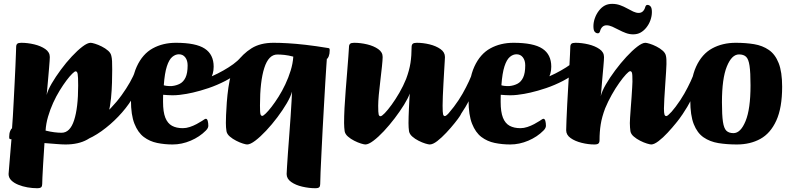

<svg xmlns="http://www.w3.org/2000/svg" viewBox="-20 -750 4193 1014"><path d="M175.7 244Q151.4 244 125.2 239.5Q99.1 235 76.1 225.5Q53.1 216.1 39.2 202.1Q25.3 188 25.3 168.9Q25.3 161 29.4 118.2Q33.5 75.4 40.5 -14.8L35.5 -15Q32.3 -15 30.4 -17.1Q28.5 -19.3 28.5 -27Q28.5 -45.6 34 -58.6Q39.5 -71.6 43.5 -71.6Q45.5 -97.4 48 -136.1Q50.5 -174.9 52.6 -220.7Q54.8 -266.4 57.3 -312.3Q59.8 -358.2 61.4 -398.4Q63 -438.6 64.1 -466Q65.3 -493.3 65.3 -501.6Q65.3 -513.2 70.9 -518.6Q76.6 -524 92.1 -524Q125.8 -524 160.7 -515.7Q195.6 -507.4 219.4 -490.8Q243.1 -474.3 243.1 -448.7Q243.1 -442.7 242 -427.1Q240.9 -411.4 239 -388.9Q237.1 -366.4 234.9 -341.4Q232.7 -316.4 230.5 -292Q228.4 -267.6 226.4 -248.3Q232.6 -274 253 -309Q273.4 -344 301.3 -381.7Q329.1 -419.4 359.2 -451.7Q389.3 -484 415.7 -504Q442 -524 458.8 -524Q465.3 -524 481.8 -519Q498.4 -514 517.5 -504.4Q536.5 -494.9 551 -482.2Q565.4 -469.6 568.2 -454Q570.9 -444 571.8 -427.2Q572.6 -410.5 572.6 -382.9Q572.6 -354.4 571.5 -314.1Q570.4 -273.8 566.3 -231.5Q562.1 -189.2 553.1 -152.7Q544.1 -116.3 527.6 -94Q486.8 -38.2 440.4 -12.6Q394 13 325.9 13Q306.4 13 277.3 10.5Q248.3 8 214.9 5.6Q210.4 75.9 207.6 120Q204.9 164.2 204 187.7Q203.1 211.3 202.9 221.9Q202.9 233.4 197.6 238.7Q192.3 244 175.7 244ZM305.2 -48.9Q349.9 -48.9 371.3 -114.8Q392.8 -180.7 392.8 -297.9Q392.8 -346 390.1 -359.7Q387.5 -373.3 379.3 -373.3Q374.3 -373.3 361.3 -360.6Q348.2 -347.9 331 -325Q313.8 -302.1 295.3 -272.1Q276.8 -242.1 260.7 -206.8Q244.7 -171.5 233.8 -134.1Q222.9 -96.8 220.7 -60.3Q245.9 -54.1 267.2 -51.5Q288.6 -48.9 305.2 -48.9Z M315.4 0.4Q312.9 -0.8 328.5 -8.9Q344 -16.9 370.9 -31.2Q397.8 -45.5 429.8 -65.8Q461.8 -86.1 492.4 -111.7Q571.7 -177.1 622.5 -247.6Q673.2 -318.1 695.9 -377.6Q700.9 -389.6 706.1 -378Q711.2 -366.3 712.5 -348.8Q714.5 -338 714.6 -327.5Q714.7 -316.9 713.7 -310.7Q704.4 -270 675.3 -223.9Q646.3 -177.7 604.9 -134.5Q563.5 -91.2 516.1 -57.4Q468.6 -23.5 423.2 -7.6Q410.5 -3.1 394.2 -1.2Q377.8 0.8 357.9 0.8Q337.9 0.9 315.4 0.4Z M891.6 13Q849.4 13 809.9 4.9Q770.5 -3.2 739.4 -26.6Q708.4 -50.1 690 -96.6Q671.6 -143.1 671.6 -219.7Q671.6 -331.5 702.2 -398.2Q732.8 -465 786.5 -494.5Q840.1 -524 909 -524Q1014.7 -524 1061.5 -493.1Q1108.4 -462.3 1108.4 -397.9Q1108.4 -358.4 1089.3 -329.5Q1070.1 -300.6 1037.7 -282.5Q1005.3 -264.3 967.3 -255.6Q929.2 -246.8 890.7 -246.8Q877.8 -246.8 865.2 -247.7Q852.5 -248.5 841.6 -249.5Q841.3 -242.3 841.2 -231.8Q841.1 -221.4 841.1 -211.9Q841.1 -158.7 853.1 -128.5Q865.1 -98.4 888.4 -85.7Q911.7 -73.1 945.4 -73.1Q963.6 -73.1 982.5 -79.4Q1001.5 -85.7 1018.4 -94.8Q1035.4 -103.9 1046.9 -111.4Q1055.4 -117.4 1059.9 -120Q1064.4 -122.6 1067.4 -122.6Q1073.9 -122.6 1077.1 -111.5Q1080.2 -100.4 1080.2 -85.3Q1080.2 -81.3 1077.7 -74.9Q1075.2 -68.5 1067.2 -60.5Q1034.4 -27.2 987.2 -7.1Q940.1 13 891.6 13ZM845 -299.8Q847.5 -298.3 859.4 -296.6Q871.3 -294.9 887.9 -295.6Q911 -297.9 930 -307.8Q948.9 -317.6 959.9 -340.7Q970.9 -363.9 970.9 -404.7Q970.9 -430.9 958.4 -447.1Q946 -463.3 924.7 -463.3Q906.2 -463.3 889.6 -449.3Q872.9 -435.3 861.3 -399.8Q849.7 -364.3 845 -299.8Z M939.8 -250.6Q931.8 -249.6 934.1 -261.7Q936.4 -273.9 947.3 -287.5Q958.2 -301.2 975.2 -305Q1004 -311.8 1035.9 -322.7Q1067.7 -333.6 1099 -347.3Q1130.3 -361.1 1159.2 -377.5Q1188.2 -393.8 1211.9 -411.1Q1235.6 -428.4 1250.6 -446.2Q1259.4 -453.2 1262.2 -445.3Q1265.1 -437.4 1263.8 -423Q1262.4 -408.6 1258 -394.9Q1253.5 -381.3 1247.5 -375.8Q1214.5 -345.7 1170.5 -322.9Q1126.5 -300.1 1081.4 -284.8Q1036.3 -269.6 998.7 -261.1Q961.1 -252.6 939.8 -250.6Z M1644.8 244Q1611.9 244 1576.6 235.8Q1541.3 227.7 1517.5 210.8Q1493.8 194 1493.8 169.1Q1493.8 161.7 1495.8 131.1Q1497.8 100.4 1500.8 56Q1503.8 11.6 1507.8 -38.4Q1511.8 -88.3 1514.8 -135.2Q1517.8 -182.1 1519.9 -217.2Q1522 -252.2 1522.3 -265.9Q1515.4 -240.2 1494.5 -204.5Q1473.5 -168.7 1445 -130.8Q1416.4 -92.8 1385.7 -60.1Q1355 -27.4 1328.4 -7.2Q1301.8 13 1285 13Q1278.8 13 1262.6 8Q1246.4 3 1227.5 -6.7Q1208.5 -16.3 1193.7 -29Q1178.9 -41.7 1176.1 -57Q1172.9 -76.3 1172.9 -100.8Q1172.9 -113.2 1173.9 -142.5Q1174.9 -171.8 1177.8 -209.8Q1180.6 -247.8 1186.3 -287.8Q1191.9 -327.8 1201.9 -361.9Q1211.9 -396 1226.9 -417Q1262.4 -466.2 1308.6 -495.1Q1354.9 -524 1424.5 -524Q1458.4 -524 1499.8 -521.6Q1541.1 -519.3 1593.9 -513.3Q1646.7 -507.3 1714.9 -496Q1718.2 -495.2 1719.7 -493.5Q1721.2 -491.7 1721.2 -484Q1721.2 -465.7 1716.1 -452.6Q1710.9 -439.6 1706.2 -439.6Q1705.9 -433.8 1703.4 -399.8Q1700.9 -365.8 1697.9 -312.9Q1694.9 -260 1691.2 -196.6Q1687.4 -133.2 1684 -67.8Q1680.7 -2.4 1677.8 56.4Q1674.9 115.3 1673 158.8Q1671.1 202.3 1671.1 221.9Q1671.1 233.4 1666.1 238.7Q1661.1 244 1644.8 244ZM1365.2 -137.9Q1370.2 -137.9 1383.5 -150.6Q1396.8 -163.3 1414.5 -186.2Q1432.2 -209.1 1451.2 -239.2Q1470.2 -269.2 1486.8 -304.5Q1503.5 -339.8 1515 -377.1Q1526.6 -414.4 1529 -450.9Q1504 -457.6 1482.8 -459.9Q1461.6 -462.1 1444.7 -462.1Q1398.5 -462.1 1375.8 -391.1Q1353 -320.1 1353 -193.2Q1353 -155.4 1355.7 -146.7Q1358.5 -137.9 1365.2 -137.9Z M1909.4 13Q1903.1 13 1886.5 8Q1870 3 1850.9 -6.7Q1831.8 -16.3 1817.4 -29Q1802.9 -41.7 1800.2 -57Q1798.9 -66.5 1798.1 -77Q1797.2 -87.5 1797.2 -100Q1797.2 -133.9 1799.4 -179Q1801.7 -224 1805.7 -273.3Q1809.7 -322.6 1813.3 -368.3Q1816.9 -414 1819.6 -449.4Q1822.3 -484.7 1823.1 -501.6Q1823.1 -513.2 1828.9 -518.6Q1834.6 -524 1850.2 -524Q1883.9 -524 1918.8 -515.7Q1953.7 -507.4 1977.4 -490.8Q2001.2 -474.3 2000.9 -448.7Q2000.7 -432.9 1997.2 -399Q1993.7 -365 1988.8 -325Q1983.8 -285 1980.5 -248.9Q1977.3 -212.9 1977.3 -191.7Q1977.3 -153.9 1979.9 -145.1Q1982.6 -136.2 1989.5 -136.2Q1996.3 -136.2 2012.1 -152.5Q2027.9 -168.8 2048.3 -196.8Q2068.7 -224.9 2089.2 -260.2Q2109.7 -295.6 2124.8 -333Q2141.7 -378.2 2147.8 -417.5Q2153.8 -456.8 2153.8 -501.4Q2153.8 -513.2 2159.6 -518.6Q2165.4 -524 2181.2 -524Q2214.6 -524 2248.7 -515.7Q2282.7 -507.4 2306.3 -490.8Q2329.9 -474.3 2329.9 -448.7Q2329.9 -445.9 2328.7 -425.3Q2327.5 -404.8 2325.6 -373.4Q2323.7 -342 2321.9 -307.7Q2320 -273.5 2318.7 -242.5Q2317.5 -211.6 2317.5 -192.5Q2317.5 -154.7 2320.1 -145.8Q2322.7 -136.9 2329.7 -136.9Q2333.7 -136.9 2341.1 -143.6Q2348.6 -150.3 2357.2 -159.6Q2365.9 -168.9 2373.5 -178.1Q2381 -187.2 2385.2 -191.9Q2389.5 -197 2391.4 -199Q2393.3 -201 2396 -201Q2402.8 -201 2410.6 -188.8Q2418.3 -176.7 2418.3 -162.9Q2418.3 -156.9 2415.9 -150.6Q2413.6 -144.3 2409.3 -137.8Q2401.1 -124.8 2381.3 -100.1Q2361.6 -75.3 2336.9 -49Q2312.3 -22.8 2289.2 -4.9Q2266 13 2249.3 13Q2242.8 13 2226.2 8Q2209.6 3 2190.6 -6.7Q2171.5 -16.3 2157.2 -29Q2142.9 -41.7 2140.1 -57Q2138.9 -66.5 2138.1 -77Q2137.4 -87.5 2137.4 -100Q2137.4 -114.5 2138 -134.7Q2138.6 -155 2139.7 -177.1Q2140.9 -199.2 2141.8 -220Q2142.8 -240.7 2144.1 -256Q2135.2 -231.2 2113.7 -196.5Q2092.3 -161.9 2064.6 -125.5Q2036.9 -89.1 2007.4 -57.5Q1977.8 -25.9 1951.9 -6.5Q1926.1 13 1909.4 13Z M2328.9 -43.8Q2325.6 -40.5 2320.6 -48.4Q2315.6 -56.3 2312.5 -70.1Q2309.4 -83.9 2309.5 -96.5Q2309.6 -109.2 2315.7 -115.3Q2350.4 -150.7 2377 -186Q2403.7 -221.3 2422.9 -255.3Q2442.1 -289.3 2456.4 -320.2Q2470.6 -351.1 2480.6 -376.1Q2485.9 -387.4 2489.9 -380.8Q2493.9 -374.2 2496.4 -361.7Q2498.9 -349.2 2498.1 -340.2Q2493.5 -305.2 2477.6 -265.2Q2461.8 -225.3 2438.3 -185.2Q2414.7 -145.2 2386.4 -109Q2358.2 -72.8 2328.9 -43.8Z M2674.6 13Q2632.4 13 2592.9 4.9Q2553.5 -3.2 2522.4 -26.6Q2491.4 -50.1 2473 -96.6Q2454.6 -143.1 2454.6 -219.7Q2454.6 -331.5 2485.2 -398.2Q2515.8 -465 2569.5 -494.5Q2623.1 -524 2692 -524Q2797.7 -524 2844.5 -493.1Q2891.4 -462.3 2891.4 -397.9Q2891.4 -358.4 2872.3 -329.5Q2853.1 -300.6 2820.7 -282.5Q2788.3 -264.3 2750.3 -255.6Q2712.2 -246.8 2673.7 -246.8Q2660.8 -246.8 2648.2 -247.7Q2635.5 -248.5 2624.6 -249.5Q2624.3 -242.3 2624.2 -231.8Q2624.1 -221.4 2624.1 -211.9Q2624.1 -158.7 2636.1 -128.5Q2648.1 -98.4 2671.4 -85.7Q2694.7 -73.1 2728.4 -73.1Q2746.6 -73.1 2765.5 -79.4Q2784.5 -85.7 2801.4 -94.8Q2818.4 -103.9 2829.9 -111.4Q2838.4 -117.4 2842.9 -120Q2847.4 -122.6 2850.4 -122.6Q2856.9 -122.6 2860.1 -111.5Q2863.2 -100.4 2863.2 -85.3Q2863.2 -81.3 2860.7 -74.9Q2858.2 -68.5 2850.2 -60.5Q2817.4 -27.2 2770.2 -7.1Q2723.1 13 2674.6 13ZM2628 -299.8Q2630.5 -298.3 2642.4 -296.6Q2654.3 -294.9 2670.9 -295.6Q2694 -297.9 2713 -307.8Q2731.9 -317.6 2742.9 -340.7Q2753.9 -363.9 2753.9 -404.7Q2753.9 -430.9 2741.4 -447.1Q2729 -463.3 2707.7 -463.3Q2689.2 -463.3 2672.6 -449.3Q2655.9 -435.3 2644.3 -399.8Q2632.7 -364.3 2628 -299.8Z M2722.8 -250.6Q2714.8 -249.6 2717.1 -261.7Q2719.4 -273.9 2730.3 -287.5Q2741.2 -301.2 2758.2 -305Q2787 -311.8 2818.9 -322.7Q2850.7 -333.6 2882 -347.3Q2913.3 -361.1 2942.2 -377.5Q2971.2 -393.8 2994.9 -411.1Q3018.6 -428.4 3033.6 -446.2Q3042.4 -453.2 3045.2 -445.3Q3048.1 -437.4 3046.8 -423Q3045.4 -408.6 3041 -394.9Q3036.5 -381.3 3030.5 -375.8Q2997.5 -345.7 2953.5 -322.9Q2909.5 -300.1 2864.4 -284.8Q2819.3 -269.6 2781.7 -261.1Q2744.1 -252.6 2722.8 -250.6Z M3118.9 13Q3086.5 13 3051.7 4.3Q3016.9 -4.3 2993.5 -20.9Q2970.1 -37.5 2970.1 -62.3Q2970.1 -80.7 2971.8 -117Q2973.4 -153.3 2975.6 -199.6Q2977.9 -245.8 2981 -294.5Q2984.1 -343.2 2986.4 -386.4Q2988.6 -429.6 2990.2 -460.4Q2991.9 -491.3 2991.9 -501.6Q2991.9 -513.2 2997.5 -518.6Q3003.2 -524 3018.7 -524Q3052.4 -524 3087.3 -515.7Q3122.2 -507.4 3146.1 -490.8Q3170 -474.3 3170 -448.7Q3170 -443.7 3169.2 -429.9Q3168.5 -416.2 3166.6 -397.2Q3164.7 -378.2 3162.9 -356.2Q3161 -334.2 3159.1 -312.9Q3157.3 -291.5 3155.8 -272.9Q3154.3 -254.3 3152.8 -242.2Q3158.7 -267.8 3179.4 -303.6Q3200 -339.4 3228.6 -377.8Q3257.2 -416.2 3287.9 -449.5Q3318.6 -482.8 3345.3 -503.4Q3372 -524 3388.5 -524Q3394.8 -524 3411.4 -519Q3427.9 -514 3446.9 -504.4Q3465.8 -494.9 3480.1 -482.2Q3494.5 -469.6 3497.2 -454Q3499.2 -444.7 3499.5 -434.1Q3499.7 -423.5 3499.7 -411Q3499.7 -400.9 3497.7 -370.1Q3495.7 -339.4 3493.1 -301.1Q3490.5 -262.9 3488.5 -228.8Q3486.5 -194.8 3486.5 -177.4Q3486.5 -153.2 3489.3 -145.1Q3492 -136.9 3499 -136.9Q3503 -136.9 3510.4 -143.6Q3517.8 -150.3 3526.5 -159.6Q3535.2 -168.9 3542.7 -178.1Q3550.3 -187.2 3554.5 -191.9Q3560.3 -198.5 3561.4 -199.7Q3562.5 -201 3565.3 -201Q3572.1 -201 3579.8 -188.8Q3587.6 -176.7 3587.6 -162.9Q3587.6 -156.9 3585.2 -150.6Q3582.8 -144.3 3578.6 -137.8Q3570.3 -124.8 3550.2 -100.1Q3530.1 -75.3 3505.8 -49Q3481.6 -22.8 3458.1 -4.9Q3434.6 13 3419.3 13Q3413 13 3396.5 8Q3379.9 3 3360.8 -6.7Q3341.8 -16.3 3327 -29Q3312.1 -41.7 3309.4 -57Q3308.1 -66.5 3307.3 -77Q3306.4 -87.5 3306.4 -100Q3306.4 -107.2 3307.6 -128.9Q3308.9 -150.7 3311.2 -179.7Q3313.6 -208.7 3315.5 -237.3Q3317.3 -265.8 3318.7 -288.1Q3320.1 -310.4 3320.1 -318.5Q3320.3 -356.3 3317.6 -365.2Q3314.8 -374.1 3308.1 -374.1Q3301.9 -374.1 3286.2 -357.3Q3270.5 -340.5 3250.5 -312.4Q3230.5 -284.4 3210.7 -249.2Q3190.9 -213.9 3176 -178Q3158.6 -131.8 3152.5 -92.8Q3146.3 -53.9 3146.3 -9.4Q3146.3 2.2 3140.8 7.6Q3135.2 13 3118.9 13ZM3323.3 -568.6Q3304.3 -568.6 3285.1 -575.7Q3265.8 -582.8 3247.8 -592.5Q3229.7 -602.2 3213.4 -609.3Q3197 -616.4 3183.5 -616.4Q3170 -616.4 3161.3 -607.9Q3152.5 -599.5 3148.8 -584.6Q3145.5 -574.1 3137.5 -574.1Q3128.2 -574.1 3121.1 -581.9Q3114 -589.6 3114 -611.8Q3114 -633 3122 -655.1Q3130 -677.2 3144 -694.8Q3157.3 -711.8 3174 -720.7Q3190.6 -729.6 3213.4 -729.6Q3235.5 -729.6 3255.1 -722.5Q3274.7 -715.4 3291.9 -705.7Q3309.1 -696 3324.4 -688.9Q3339.7 -681.8 3353 -681.8Q3366.7 -681.8 3375.5 -690.5Q3384.2 -699.2 3387.9 -713.3Q3391.2 -724.1 3399.2 -724.1Q3408.5 -724.1 3415.6 -716.3Q3422.8 -708.5 3422.8 -686.4Q3422.8 -665.1 3415.1 -643.4Q3407.5 -621.7 3392.7 -603.4Q3379.4 -587.2 3362.8 -577.9Q3346.1 -568.6 3323.3 -568.6Z M3499.9 -43.8Q3496.6 -40.5 3491.6 -48.4Q3486.6 -56.3 3483.5 -70.1Q3480.4 -83.9 3480.5 -96.5Q3480.6 -109.2 3486.7 -115.3Q3521.4 -150.7 3548 -186Q3574.7 -221.3 3593.9 -255.3Q3613.1 -289.3 3627.4 -320.2Q3641.6 -351.1 3651.6 -376.1Q3656.9 -387.4 3660.9 -380.8Q3664.9 -374.2 3667.4 -361.7Q3669.9 -349.2 3669.1 -340.2Q3664.5 -305.2 3648.6 -265.2Q3632.8 -225.3 3609.3 -185.2Q3585.7 -145.2 3557.4 -109Q3529.2 -72.8 3499.9 -43.8Z M3871.4 13Q3818.6 13 3773.8 5.7Q3729 -1.7 3695.7 -24.7Q3662.4 -47.6 3644 -94.2Q3625.6 -140.7 3625.6 -219Q3625.6 -331.2 3656.3 -398.1Q3687 -465 3741.4 -494.5Q3795.8 -524 3865.6 -524Q3918.4 -524 3962.7 -516.7Q4007 -509.3 4040.4 -486.3Q4073.9 -463.4 4092.3 -416.8Q4110.7 -370.3 4110.7 -292Q4110.7 -180.5 4079.9 -113.3Q4049.2 -46 3995.7 -16.5Q3942.2 13 3871.4 13ZM3853.7 -46.9Q3891.4 -46.9 3917.5 -110.5Q3943.7 -174.1 3943.7 -299.1Q3943.7 -367.6 3938.5 -402.6Q3933.3 -437.7 3920.3 -450.1Q3907.3 -462.6 3882.8 -462.6Q3844.6 -462.6 3818.7 -399Q3792.8 -335.4 3792.8 -209.6Q3792.8 -142.2 3798 -107.1Q3803.2 -72 3816.3 -59.5Q3829.4 -46.9 3853.7 -46.9Z"/></svg>

Font: Briem Hand Thin
Style: Regular
Weight: 100
Designer: Gunnlaugur SE Briem, Eben Sorkin
Foundry: Sorkin Type Co.
Version: Version 1.003